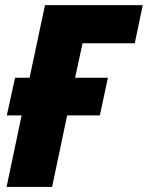

<svg xmlns="http://www.w3.org/2000/svg" viewBox="-20 -734 581 754"><path d="M5.9 0 64.9 -280.8H6.8L39.1 -428.7H96.2L156.7 -713.9H540.5L509.3 -564H304.2L274.9 -428.7H403.8L372.1 -280.8H243.7L184.6 0Z"/></svg>

Font: Open Sans SemiCondensed ExtraBold
Style: Italic
Weight: 800
Width: 4
Italic angle: -12°
Designer: Monotype Design Team
Foundry: Monotype Imaging Inc.
Version: Version 3.003